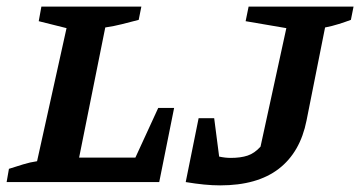

<svg xmlns="http://www.w3.org/2000/svg" viewBox="-29 -550 1088 580"><path d="M449 -224H497L452 0H-9L-2 -40Q20 -47 41 -53.5Q62 -60 83 -63L172 -465L88 -486L96 -530H398L390 -490Q363 -483 339.5 -477Q316 -471 289 -467L210 -74H380ZM532 0 571 -193H618L633 -77Q651 -73 668 -73Q698 -73 719 -80Q740 -87 758 -107L836 -465L713 -486L722 -530H1039L1031 -490Q1015 -484 994.5 -477.5Q974 -471 953 -467L897 -186Q878 -90 813 -40Q748 10 636 10Q613 10 587.5 7.5Q562 5 532 0Z"/></svg>

Font: Piazzolla SC SemiBold
Style: Italic
Weight: 600
Italic angle: -11.3°
Designer: Juan Pablo del Peral
Foundry: Huerta Tipografica
Version: Version 1.330